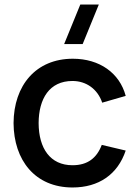

<svg xmlns="http://www.w3.org/2000/svg" viewBox="-20 -815 608 850"><path d="M264 -620H346L417.5 -795H335.5ZM301 15C417 15 501 -42.5 536.5 -148.5L430.5 -173.5C408.5 -115.5 368 -83.5 301 -83.5C202 -83.5 151.5 -158.5 151 -270C151.5 -378 198.5 -456.5 301 -456.5C361.5 -456.5 412 -421 432.5 -360.5L536.5 -390.5C509.5 -492 420.5 -555 302.5 -555C139 -555 41 -437 40 -270C41 -105.5 135.5 15 301 15Z"/></svg>

Font: Manrope SemiBold
Style: Regular
Weight: 600
Designer: Mikhail Sharanda
Foundry: Mikhail Sharanda
Version: Version 4.505